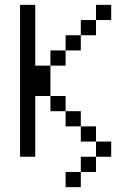

<svg xmlns="http://www.w3.org/2000/svg" viewBox="-20 -645 540 790"><path d="M125 -375H187.5V-250H125V0H62.5V-625H125ZM187.5 -250H250V-187.5H187.5ZM187.5 -437.5H250V-375H187.5ZM250 62.5H312.5V125H250ZM250 -187.5H312.5V-125H250ZM250 -500H312.5V-437.5H250ZM312.5 0H375V62.5H312.5ZM312.5 -125H375V-62.5H312.5ZM312.5 -562.5H375V-500H312.5ZM375 -62.5H437.5V0H375ZM375 -625H437.5V-562.5H375Z"/></svg>

Font: 寒蝉点阵体 16px
Style: Regular
Weight: 400
Designer: Designed by Warren2060
Foundry: ChillType
Version: Version 1.000